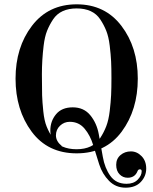

<svg xmlns="http://www.w3.org/2000/svg" viewBox="-20 -690 710 889"><path d="M543.5 -80.5Q469 20 335 20Q201 20 126.5 -80.5Q52 -181 52 -326Q52 -471 128 -570.5Q204 -670 335 -670Q466 -670 542 -570.5Q618 -471 618 -326Q618 -181 543.5 -80.5ZM182 -478Q174 -412 174 -345.5Q174 -279 175 -248.5Q176 -218 180.5 -174.5Q185 -131 196 -104Q207 -77 224 -50.5Q241 -24 269 -11.5Q297 1 334.5 1Q372 1 399.5 -12Q427 -25 444 -51Q461 -77 472 -105.5Q483 -134 488 -176Q493 -218 494.5 -250Q496 -282 496 -328Q496 -374 494.5 -405.5Q493 -437 488 -478.5Q483 -520 472 -547.5Q461 -575 444 -600.5Q427 -626 399.5 -638.5Q372 -651 335 -651Q298 -651 270.5 -638.5Q243 -626 226 -600.5Q209 -575 198 -547.5Q187 -520 182 -478ZM566 161Q599 161 617.5 142Q636 123 636 103Q636 94 628 94Q620 94 617 102Q605 133 571 133Q549 133 533.5 117Q518 101 518 73Q518 45 538 28Q558 11 586 11Q614 11 635.5 33Q657 55 657 90.5Q657 126 632 152.5Q607 179 561.5 179Q516 179 485 147.5Q454 116 439.5 71.5Q425 27 411.5 -18Q398 -63 371.5 -94.5Q345 -126 303 -126Q277 -126 258 -108Q239 -90 239 -63Q239 -36 266 -14L248 -10Q213 -42 213 -85.5Q213 -129 239.5 -161Q266 -193 317 -193Q368 -193 398 -156.5Q428 -120 437.5 -68Q447 -16 456 36Q465 88 491 124.5Q517 161 566 161Z"/></svg>

Font: Elsie Swash Caps
Style: Regular
Weight: 400
Designer: Alejandro Inler
Foundry: Alejandro Inler
Version: 1.003